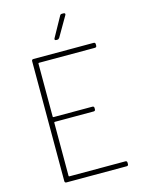

<svg xmlns="http://www.w3.org/2000/svg" viewBox="-132 -976 785 1052"><g transform="rotate(-15 260.5 -449.5)"><path d="M452 -672H135Q131 -672 131 -668V-368Q131 -364 135 -364H355Q365 -364 365 -354V-347Q365 -337 355 -337H135Q131 -337 131 -333V-32Q131 -28 135 -28H452Q462 -28 462 -18V-10Q462 0 452 0H111Q101 0 101 -10V-690Q101 -700 111 -700H452Q462 -700 462 -690V-682Q462 -672 452 -672ZM252 -780 314 -892Q317 -899 326 -899H335Q341 -899 343 -895.5Q345 -892 342 -887L277 -775Q272 -768 265 -768H259Q253 -768 251 -771.5Q249 -775 252 -780Z"/></g></svg>

Font: Barlow Semi Condensed Thin
Style: Regular
Weight: 250
Width: 4
Designer: Jeremy Tribby
Foundry: Tribby Type
Version: Version 1.408